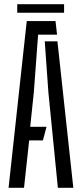

<svg xmlns="http://www.w3.org/2000/svg" viewBox="-20 -901 393 921"><path d="M21.1 0 108.3 -800H246.2L253.7 -734.8H162.8L142.3 -458.4L124.9 -292.6H203L185.9 -227.4H119.9L95.2 0ZM257.6 0 212 -459.4 194.7 -702.7H255.5L331.7 0ZM62.7 -881H287.4V-840H62.7Z"/></svg>

Font: Big Shoulders Stencil Thin
Style: Regular
Weight: 100
Designer: Patric King
Foundry: XO Type Co
Version: Version 2.001